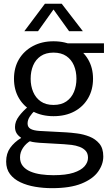

<svg xmlns="http://www.w3.org/2000/svg" viewBox="-20 -746 581 1001"><path d="M258.9 -140.3Q198.4 -140.3 151.7 -165Q105 -189.7 78.9 -233.7Q52.9 -277.7 52.9 -335.4Q52.9 -393.2 78.9 -437.1Q105 -480.9 151.7 -505.9Q198.4 -530.8 258.9 -530.8Q320.4 -530.8 366.7 -505.9Q412.9 -480.9 438.9 -437.1Q465 -393.2 465 -335.4Q465 -278.1 439.3 -233.9Q413.7 -189.7 367.6 -165Q321.6 -140.3 258.9 -140.3ZM258.9 -198.9Q299.3 -198.9 325.9 -217.2Q352.4 -235.5 365.5 -266.6Q378.5 -297.6 378.5 -335.4Q378.5 -373.9 365.5 -404.6Q352.4 -435.4 325.9 -453.6Q299.3 -471.7 258.9 -471.7Q218.9 -471.7 192.4 -453.6Q165.8 -435.4 152.8 -404.6Q139.8 -373.9 139.8 -335.4Q139.8 -297.6 153 -266.6Q166.2 -235.5 192.6 -217.2Q218.9 -198.9 258.9 -198.9ZM251.2 235Q206.2 235 163.5 227.8Q120.8 220.6 86.5 204.4Q52.2 188.2 32.1 161.6Q12.1 135.1 12.1 96.3Q12.1 54.1 33.3 24.6Q54.4 -4.8 89.8 -26.7V-28.1Q74.3 -38.4 66.2 -51.9Q58.2 -65.4 58.2 -84.4Q58.2 -112.7 79 -140.3Q99.8 -167.9 126.9 -189.9L164.5 -171.8Q146.5 -155.7 135.2 -138.1Q123.8 -120.5 123.8 -102.1Q123.8 -82.9 139.4 -74.2Q155 -65.4 185.6 -63.4L324.4 -56Q349.2 -54.6 382.2 -50.3Q415.2 -46.1 446.3 -33.9Q477.3 -21.7 497.9 2.6Q518.5 27 518.5 69.6Q518.5 111.2 491.2 149.2Q463.9 187.2 405.1 211.1Q346.3 235 251.2 235ZM258.5 167.4Q323.7 167.4 363.2 154.6Q402.6 141.7 420.7 121Q438.8 100.3 438.8 76.6Q438.8 53.7 426.6 40.3Q414.4 26.8 394.7 19.5Q375.1 12.2 353.5 9.5Q331.9 6.8 313.3 5.8L184.2 -1.6Q161.5 -3.6 149.1 -6Q136.8 -8.4 127.8 -13.2L139.2 -11.8Q115.7 1.4 100 24.7Q84.4 47.9 84.4 74.4Q84.4 101.5 99 119.6Q113.6 137.6 138.2 148.1Q162.7 158.6 194 163Q225.2 167.4 258.5 167.4ZM317.8 -520H522V-470.1H393.8ZM106.9 -583.4 214.1 -726.4H301.8L411.9 -583.4H340.2L258.9 -696.5L178.3 -583.4Z"/></svg>

Font: Murecho Thin
Style: Regular
Weight: 100
Designer: Neil Summerour
Foundry: Positype
Version: Version 1.010